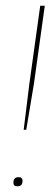

<svg xmlns="http://www.w3.org/2000/svg" viewBox="-20 -650 192 673"><path d="M63 -195 83 -357 121 -630H137L99 -357L72 -195ZM41 3Q27 3 27 -9Q27 -29 45 -29Q59 -29 59 -16Q59 3 41 3Z"/></svg>

Font: Alumni Sans Pinstripe
Style: Italic
Weight: 400
Italic angle: -8°
Designer: Robert E. Leuschke
Foundry: Robert E. Leuschke
Version: Version 1.010; ttfautohint (v1.8.4.7-5d5b)